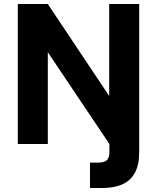

<svg xmlns="http://www.w3.org/2000/svg" viewBox="-20 -720 786 960"><path d="M69 0V-700H219L526 -240V-700H676V40Q676 106 653.5 145.5Q631 185 590 202.5Q549 220 493 220H430V93H471Q502 93 514.5 80.5Q527 68 527 41V0L219 -459V0Z"/></svg>

Font: DM Sans 12pt Black
Style: Regular
Weight: 900
Version: Version 4.004;gftools[0.9.30]